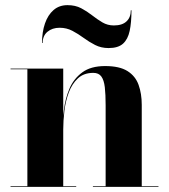

<svg xmlns="http://www.w3.org/2000/svg" viewBox="-20 -727 657 747"><path d="M226 -460V-2.5H276.5V0H21V-2.5H86.5V-457.5H21V-460ZM531.5 -319V-2.5H596.5V0H341.5V-2.5H391V-317.5Q391 -359.5 387.8 -387.5Q384.5 -415.5 374.2 -429.5Q364 -443.5 343 -443.5Q306 -443.5 283 -422Q260 -400.5 247.5 -366.8Q235 -333 230.5 -295Q226 -257 226 -223L223.5 -220.5Q223.5 -257.5 228.8 -300.5Q234 -343.5 250.2 -382Q266.5 -420.5 299.8 -445.2Q333 -470 389 -470Q445 -470 476 -450.5Q507 -431 519.2 -396.8Q531.5 -362.5 531.5 -319ZM402.5 -540Q373.5 -540 350 -552Q326.5 -564 305.5 -579.5Q284.5 -595 261.8 -607Q239 -619 212 -619Q183.5 -619 164.8 -603.5Q146 -588 146 -560H143.5Q143.5 -602.5 155 -635.8Q166.5 -669 188.5 -688Q210.5 -707 242.5 -707Q273 -707 295.8 -695Q318.5 -683 338.2 -667.5Q358 -652 378.2 -640Q398.5 -628 423 -628Q455.5 -628 472.2 -643.8Q489 -659.5 489 -687H491.5Q491.5 -639.5 484.5 -606.8Q477.5 -574 458.5 -557Q439.5 -540 402.5 -540Z"/></svg>

Font: Bodoni Moda 72pt
Style: Bold
Weight: 700
Designer: Owen Earl
Foundry: indestructible type
Version: Version 2.004